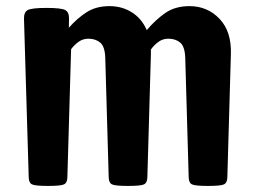

<svg xmlns="http://www.w3.org/2000/svg" viewBox="-20 -613 836 633"><path d="M138.2 0Q97.2 0 86.2 -4.9Q75.2 -9.8 74.7 -27.8L59.1 -551.3Q58.6 -572.3 71 -579.6Q83.5 -586.9 133.3 -586.9Q183.1 -586.9 195.6 -579.6Q208 -572.3 207.5 -551.3L207 -521.5Q234.4 -552.7 265.6 -572.8Q296.9 -592.8 340.8 -592.8Q382.3 -592.8 414.8 -572.3Q447.3 -551.8 463.9 -513.7Q492.7 -547.9 525.1 -570.3Q557.6 -592.8 604.5 -592.8Q664.1 -592.8 703.9 -550.8Q743.7 -508.8 741.2 -434.6L729.5 -27.8Q729 -9.8 717.8 -4.9Q706.5 0 665.5 0Q624.5 0 613.5 -4.9Q602.5 -9.8 602.1 -27.8L590.8 -420.4Q589.8 -459 574.5 -472.2Q559.1 -485.4 535.2 -485.4Q516.6 -485.4 502.2 -474.9Q487.8 -464.4 477.5 -449.7Q477.5 -442.4 477.5 -434.6L465.8 -27.8Q465.3 -9.8 454.1 -4.9Q442.9 0 401.9 0Q360.8 0 349.9 -4.9Q338.9 -9.8 338.4 -27.8L327.1 -420.4Q326.2 -459 310.8 -472.2Q295.4 -485.4 271.5 -485.4Q253.4 -485.4 239 -475.1Q224.6 -464.8 214.4 -450.7L202.1 -27.8Q201.7 -9.8 190.4 -4.9Q179.2 0 138.2 0Z"/></svg>

Font: Denk One
Style: Regular
Weight: 400
Designer: Irina Smirnova, Eben Sorkin
Foundry: Sorkin Type Co.f
Version: Version 1.004; ttfautohint (v1.8.4.7-5d5b);gftools[0.9.23]